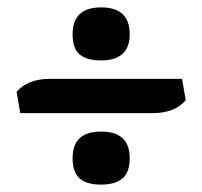

<svg xmlns="http://www.w3.org/2000/svg" viewBox="-20 -515 549 521"><path d="M394 -208H35L25 -266Q56 -301 115 -301H474L484 -243Q454 -208 394 -208ZM177 -86Q177 -158 254.5 -158Q332 -158 332 -86Q332 -47 312 -30.5Q292 -14 254 -14Q216 -14 196.5 -30.5Q177 -47 177 -86ZM177 -422Q177 -495 254.5 -495Q332 -495 332 -422Q332 -351 254 -351Q216 -351 196.5 -367Q177 -383 177 -422Z"/></svg>

Font: Patua One
Style: Regular
Weight: 400
Designer: luciano Vergara
Foundry: Luciano Vergara
Version: Version 1.002